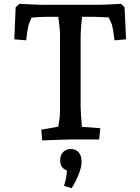

<svg xmlns="http://www.w3.org/2000/svg" viewBox="-20 -730 735 1005"><path d="M196 -51 285 -67Q294 -117 294 -144V-561Q294 -577 285 -642H226Q193 -642 145 -638L130 -601Q126 -585 122.5 -562Q119 -539 117 -519L55 -524L62 -692L82 -710Q177 -705 196 -705H499Q528 -705 613 -710L632 -692L640 -524L579 -519Q577 -539 573.5 -562Q570 -585 566 -601L549 -639Q480 -642 471 -642H410Q402 -580 402 -531V-174Q402 -141 409 -66L505 -59L499 0H353Q329 0 201 5ZM330 162Q295 150 295 109Q295 80 311.5 65Q328 50 350 50Q377 50 392 67.5Q407 85 407 117Q407 145 391 184.5Q375 224 355 255L315 243Q330 195 330 162Z"/></svg>

Font: Andada Pro SemiBold
Style: Regular
Weight: 600
Designer: Carolina Giovagnoli
Foundry: Huerta Tipografica
Version: Version 3.005